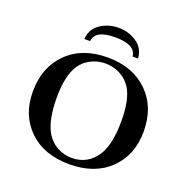

<svg xmlns="http://www.w3.org/2000/svg" viewBox="-154 -1040 1172 1197"><g transform="rotate(20 431.5 -441.5)"><path d="M254 -755Q258 -822 311.5 -858Q365 -894 432 -894Q499 -894 552.5 -858Q606 -822 610 -755H574Q567 -831 432 -831Q299 -831 292 -755ZM64 -339Q64 -499 163.5 -598Q263 -697 432 -697Q598 -697 698.5 -599Q799 -501 799 -339Q799 -183 700 -86Q601 11 431 11Q263 11 163.5 -85.5Q64 -182 64 -339ZM217 -354Q217 -212 258 -135Q287 -82 334.5 -56.5Q382 -31 431 -31Q541 -31 600 -126Q646 -202 646 -354Q646 -492 604 -563Q575 -610 528.5 -633.5Q482 -657 431 -657Q383 -657 338 -635.5Q293 -614 264 -571Q217 -498 217 -354Z"/></g></svg>

Font: CMU Serif
Style: Bold
Weight: 700
Version: Version 0.7.0